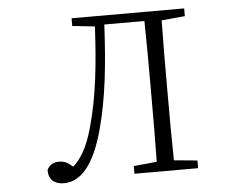

<svg xmlns="http://www.w3.org/2000/svg" viewBox="-52 -789 1104 868"><g transform="rotate(-5 500.0 -355.0)"><path d="M303 -690 405 -679C396 -506 381 -363 343 -227C318 -136 288 -88 252 -56C231 -74 217 -84 190 -84C165 -84 146 -74 135 -51C135 -6 162 15 204 15C278 15 342 -50 386 -215C423 -353 439 -501 448 -684H630C632 -587 632 -489 632 -390V-335C632 -237 632 -141 630 -45L525 -35V0H814V-35L708 -45C706 -140 706 -238 706 -335V-390C706 -487 706 -584 708 -680L814 -690V-725H303Z"/></g></svg>

Font: Kiri Minchoo Light
Style: Regular
Weight: 300
Designer: Ryoko NISHIZUKA 西塚涼子 (kana & ideographs); Frank Grießhammer (Latin, Greek & Cyrillic);
akenotsuki.com/eyeben/fonts/ (U+
Foundry: Adobe
akenotsuki.com/eyeben/fonts/
Version: Version 4.002;hotconv 1.0.119;makeotfexe 2.5.65604